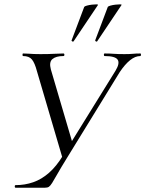

<svg xmlns="http://www.w3.org/2000/svg" viewBox="-20 -874 676 894"><path d="M518.2 -545.2Q539.2 -580.2 527.5 -596.6Q515.8 -613 467.6 -613Q463.6 -613 463.6 -619Q463.6 -625 467.4 -625Q489.6 -625 509.1 -623.5Q528.6 -622 559.4 -622Q583.6 -622 598.6 -623.5Q613.6 -625 633 -625Q636.8 -625 636.4 -619Q636 -613 633 -613Q609.6 -613 585.5 -593.6Q561.4 -574.2 537.2 -537.8L292.6 -139.8Q263 -92 247.2 -63.9Q231.4 -35.8 222.7 -22.1Q214 -8.4 207.6 -4.2Q201.2 0 189.8 0H52.6Q48.6 0 48.6 -6Q48.6 -12 52.6 -12Q95.8 -12 134.7 -25.5Q173.6 -39 208 -69.2Q242.4 -99.4 271.8 -147.6ZM273.6 -129 151.8 -543.2Q141.8 -581.2 128.6 -597.1Q115.4 -613 87.8 -613Q84.8 -613 84.8 -619Q84.8 -625 87.8 -625Q101.2 -625 113.3 -624Q125.4 -623 138.8 -622.5Q152.2 -622 168.4 -622Q207.4 -622 232 -623.5Q256.6 -625 275 -625Q279.8 -625 279.8 -619Q279.8 -613 275 -613Q241 -613 224.3 -599.1Q207.6 -585.2 216.8 -550.8L319.8 -200.6ZM322.4 -681.2Q320.6 -679 316.2 -681.3Q311.8 -683.6 313.6 -686.6L372.2 -842Q374.2 -845 384.6 -847.9Q395 -850.8 407.7 -852.3Q420.4 -853.8 429.2 -853.7Q438 -853.6 436 -850.6ZM432.2 -681.2Q430.4 -679 426.3 -681.3Q422.2 -683.6 423.4 -686.6L482 -842Q484 -845 494.3 -847.9Q504.6 -850.8 517.4 -852.3Q530.2 -853.8 539 -853.7Q547.8 -853.6 545.8 -850.6Z"/></svg>

Font: Cormorant Garamond Light
Style: Italic
Weight: 300
Italic angle: -10°
Designer: Christian Thalmann (Catharsis Fonts)
Foundry: Catharsis Fonts
Version: Version 4.001